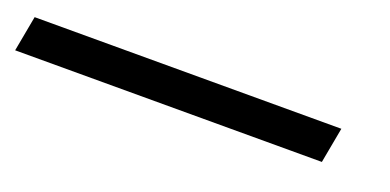

<svg xmlns="http://www.w3.org/2000/svg" viewBox="-92 -50 670 330"><g transform="rotate(20 243.5 114.5)"><path d="M-74 147H487L499 82H-62Z"/></g></svg>

Font: Geom Light
Style: Italic
Weight: 300
Italic angle: -10°
Version: Version 1.102